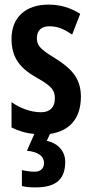

<svg xmlns="http://www.w3.org/2000/svg" viewBox="-20 -573 397 833"><path d="M263 128C263 88 237 50 183 38L197 8C280 -4 331 -57 331 -154C331 -240 281 -281 218 -321C152 -361 140 -377 140 -408C140 -440 159 -459 194 -459C235 -459 261 -444 293 -423L328 -513C283 -541 239 -553 190 -553C91 -553 30 -497 30 -405C30 -322 67 -277 139 -236C210 -197 218 -177 218 -146C218 -108 197 -86 158 -86C111 -86 63 -106 30 -130V-20C60 -5 92 5 129 8L97 81C148 86 171 106 171 134C171 159 155 172 129 172C114 172 92 169 75 165V234C93 239 111 240 134 240C228 240 263 201 263 128Z"/></svg>

Font: Noto Sans Gujarati ExtraCondensed SemiBold
Style: Regular
Weight: 600
Width: 2
Designer: Jelle Bosma - Monotype Design Team, Universal Thirst
Foundry: Monotype Imaging Inc.
Version: Version 2.106